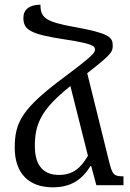

<svg xmlns="http://www.w3.org/2000/svg" viewBox="-20 -792 558 821"><path d="M206 9C286 9 332 -26 367 -82H370L392 0H508V-38C467 -38 461 -44 447 -99L353 -479C456 -559 462 -570 462 -597C462 -634 446 -650 296 -677C172 -699 153 -718 153 -772C105 -772 80 -750 80 -716C80 -665 107 -646 260 -623C378 -605 386 -595 386 -580C386 -567 379 -555 257 -464C74 -328 43 -270 43 -160C43 -51 103 9 206 9ZM129 -168C129 -264 158 -326 281 -424L356 -126C326 -74 292 -44 232 -44C171 -44 129 -78 129 -168Z"/></svg>

Font: Noto Serif Armenian SemiCondensed
Style: Regular
Weight: 400
Width: 4
Designer: Monotype Design Team
Foundry: Monotype Imaging Inc.
Version: Version 2.008